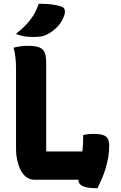

<svg xmlns="http://www.w3.org/2000/svg" viewBox="-20 -953 640 1018"><path d="M163 0Q138 0 119 -14.5Q100 -29 88.5 -53Q77 -77 71 -104.5Q65 -132 65 -159Q65 -213 65 -267Q65 -321 65 -374.5Q65 -428 65 -482Q65 -536 65 -590Q65 -620 62 -647.5Q59 -675 52 -700Q69 -705 88.5 -707.5Q108 -710 130 -710Q166 -710 186.5 -702.5Q207 -695 216 -676Q225 -657 225 -620Q225 -568 225 -510.5Q225 -453 225 -392.5Q225 -332 225 -271Q225 -210 225 -150H433Q455 -150 470.5 -141Q486 -132 494.5 -113.5Q503 -95 505 -66.5Q507 -38 503 0ZM421 -237Q429 -239 438 -240.5Q447 -242 457.5 -242.5Q468 -243 479 -243Q509 -243 526.5 -237Q544 -231 551.5 -217.5Q559 -204 559 -181Q559 -150 554 -120.5Q549 -91 540.5 -62Q532 -33 520.5 -6.5Q509 20 497 45Q460 45 438 40Q416 35 406 25.5Q396 16 396 4Q396 -32 402.5 -64.5Q409 -97 415 -136.5Q421 -176 421 -237ZM185 -933Q212 -933 233.5 -931.5Q255 -930 273 -926.5Q291 -923 306 -918Q320 -913 323 -900.5Q326 -888 321 -872Q315 -854 306.5 -840Q298 -826 287.5 -814.5Q277 -803 264 -792.5Q251 -782 235 -773Q217 -763 199.5 -760Q182 -757 154 -757Q138 -757 123 -758.5Q108 -760 94 -763.5Q80 -767 64 -773Q95 -797 118 -821.5Q141 -846 158 -873.5Q175 -901 185 -933Z"/></svg>

Font: Recursive Monospace Casual ExtraBold
Style: Regular
Weight: 800
Version: Version 1.047